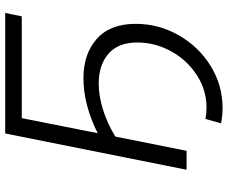

<svg xmlns="http://www.w3.org/2000/svg" viewBox="-89 -651 879 741"><g transform="rotate(-90 350.5 -280.5)"><path d="M265 -636 207 -343Q317 -398 419 -398Q513 -398 571 -346.5Q629 -295 629 -196Q629 -107 584.5 -29.5Q540 48 465.5 93.5Q391 139 305 139Q275 139 245 133L262 73Q282 77 306 77Q374 77 432 39Q490 1 523.5 -60.5Q557 -122 557 -190Q557 -264 513.5 -301.5Q470 -339 399 -339Q351 -339 298 -322.5Q245 -306 194 -275L139 0H66L206 -700H671L658 -636Z"/></g></svg>

Font: Montserrat Alternates
Style: Italic
Weight: 400
Italic angle: -11.3°
Designer: Julieta Ulanovsky
Foundry: Julieta Ulanovsky
Version: Version 7.200